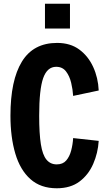

<svg xmlns="http://www.w3.org/2000/svg" viewBox="-20 -995 579 1029"><path d="M284 14Q198 14 143 -35Q88 -84 62 -172Q36 -260 36 -375Q36 -565 97.5 -665Q159 -765 286 -765Q357 -765 405 -729.5Q453 -694 479.5 -636Q506 -578 509 -510L372 -481Q370 -515 361.5 -551Q353 -587 334 -612Q315 -637 281 -637Q233 -637 211.5 -576.5Q190 -516 190 -375Q190 -279 199 -222Q208 -165 229 -139.5Q250 -114 284 -114Q317 -114 335 -135Q353 -156 361.5 -188.5Q370 -221 372 -255L509 -240Q505 -175 479.5 -116.5Q454 -58 406 -22Q358 14 284 14ZM221 -842V-975H355V-842Z"/></svg>

Font: Freeman
Style: Regular
Weight: 400
Designer: Vernon Adams, Aoife Mooney, Rodrigo Fuenzalida
Foundry: Rodrigo Fuenzalida
Version: Version 1.000; ttfautohint (v1.8.4.7-5d5b)